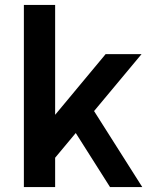

<svg xmlns="http://www.w3.org/2000/svg" viewBox="-20 -760 602 780"><path d="M102 -171 409 -540H555L178 -88ZM77 -740H204V0H77ZM259 -265 350 -328 558 0H427Z"/></svg>

Font: Pathway Extreme 12pt SemiBold
Style: Regular
Weight: 600
Version: Version 1.001;gftools[0.9.26]